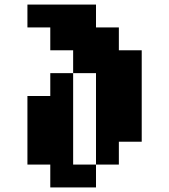

<svg xmlns="http://www.w3.org/2000/svg" viewBox="-20 -720 740 840"><path d="M100 -600V-700H400V-600H500V-500H600V-100H500V0H400V-400H300V-500H200V-600ZM100 0V-300H200V-400H300V0H400V100H200V0Z"/></svg>

Font: FT88 Gothique
Style: Regular
Weight: 400
Designer: Ange Degheest & Oriane Charvieux
Foundry: Velvetyne Type Foundry
Version: Version 1.000;FEAKit 1.0